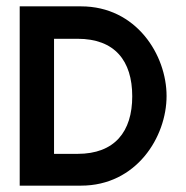

<svg xmlns="http://www.w3.org/2000/svg" viewBox="-20 -592 584 604"><path d="M42 -8H235C409 -8 504 -161 504 -290C504 -419 409 -572 235 -572H42ZM150 -108V-470H224C341 -470 396 -401 396 -289C396 -178 341 -108 224 -108Z"/></svg>

Font: Charger Eco
Style: Regular
Weight: 1000
Designer: Jasper
Foundry: Cannot Into Space Fonts
Version: Version 1.1